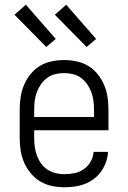

<svg xmlns="http://www.w3.org/2000/svg" viewBox="-20 -781 540 809"><path d="M251 8Q225 8 198.5 2.5Q172 -3 149.5 -16.5Q127 -30 109.5 -51Q92 -72 81.5 -96.5Q71 -121 67 -147Q63 -173 63 -200V-320Q63 -346 67 -372.5Q71 -399 81.5 -423.5Q92 -448 109 -469Q126 -490 148.5 -503.5Q171 -517 197.5 -522.5Q224 -528 250 -528Q276 -528 302.5 -522.5Q329 -517 351.5 -503.5Q374 -490 391 -469Q408 -448 418.5 -423.5Q429 -399 433 -372.5Q437 -346 437 -320V-232H124V-200Q124 -181 126.5 -162.5Q129 -144 135.5 -126Q142 -108 153 -92.5Q164 -77 180 -66.5Q196 -56 214.5 -51.5Q233 -47 251 -47Q273 -47 294.5 -51.5Q316 -56 333.5 -68.5Q351 -81 362 -100Q373 -119 374 -141H435Q434 -119 426.5 -98Q419 -77 406.5 -59Q394 -41 376 -27.5Q358 -14 337.5 -6Q317 2 295 5Q273 8 251 8ZM376 -288V-320Q376 -339 373.5 -357.5Q371 -376 364.5 -393.5Q358 -411 347 -426.5Q336 -442 321 -453Q306 -464 287.5 -468.5Q269 -473 250 -473Q231 -473 212.5 -468.5Q194 -464 179 -453Q164 -442 153 -426.5Q142 -411 135.5 -393.5Q129 -376 126.5 -357.5Q124 -339 124 -320V-288ZM345 -583 211 -719 259 -761 385 -617ZM175 -583 41 -719 89 -761 215 -617Z"/></svg>

Font: Iosevka Curly Slab Light
Style: Regular
Weight: 300
Monospace: yes
Designer: Belleve Invis
Foundry: Belleve Invis
Version: Version 22.1.2; ttfautohint (v1.8.4)